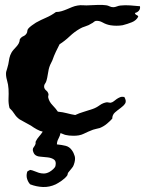

<svg xmlns="http://www.w3.org/2000/svg" viewBox="-20 -537 588 779"><path d="M210.9 48.8Q231.4 50.8 246.6 54.7Q261.7 58.6 271.5 72.3Q279.3 83 283.2 96.7Q287.1 110.4 279.3 131.8Q277.3 138.7 270 147Q262.7 155.3 256.8 163.1Q254.9 166 254.4 169.9Q253.9 173.8 252 175.8Q244.1 186.5 230 196.3Q215.8 206.1 206.1 210.9Q180.7 222.7 154.3 221.7Q127.9 220.7 102.5 210.9Q94.7 203.1 90.3 189.9Q85.9 176.8 89.8 162.1Q90.8 157.2 94.7 156.2Q98.6 155.3 101.6 152.3Q110.4 153.3 119.1 157.2Q127.9 161.1 137.7 164.1Q147.5 167 157.7 167Q168 167 179.7 161.1Q188.5 156.2 196.3 148.9Q204.1 141.6 205.1 135.7Q209 117.2 199.2 110.4Q189.5 103.5 174.3 101.6Q159.2 99.6 143.6 98.6Q127.9 97.7 120.1 88.9Q118.2 86.9 115.2 80.1Q112.3 73.2 113.3 68.4Q113.3 64.5 117.2 59.6Q121.1 54.7 123 49.8Q125 45.9 124.5 42.5Q124 39.1 125 37.1Q129.9 26.4 138.2 17.1Q146.5 7.8 153.3 -2.9Q142.6 -4.9 129.4 -12.2Q116.2 -19.5 105.5 -27.3Q92.8 -34.2 81.5 -40.5Q70.3 -46.9 59.6 -52.7Q46.9 -61.5 38.6 -74.7Q30.3 -87.9 18.6 -98.6Q13.7 -118.2 14.6 -137.2Q15.6 -156.2 14.6 -175.8Q13.7 -193.4 8.3 -211.9Q2.9 -230.5 4.9 -245.1Q6.8 -252 9.3 -259.8Q11.7 -267.6 13.7 -276.4Q15.6 -290 18.1 -301.3Q20.5 -312.5 26.4 -323.2Q30.3 -330.1 35.6 -335.9Q41 -341.8 46.4 -347.7Q51.8 -353.5 55.7 -360.4Q59.6 -367.2 60.5 -377.9Q66.4 -386.7 74.7 -390.1Q83 -393.6 87.9 -401.4Q90.8 -406.2 90.8 -411.1Q90.8 -416 94.7 -420.9Q99.6 -426.8 108.9 -433.6Q118.2 -440.4 126 -445.3Q145.5 -456.1 167 -465.3Q188.5 -474.6 207 -488.3Q218.8 -488.3 230 -491.7Q241.2 -495.1 251.5 -499.5Q261.7 -503.9 272.5 -508.3Q283.2 -512.7 294.9 -514.6Q304.7 -516.6 317.9 -515.6Q331.1 -514.6 342.8 -515.6Q360.4 -516.6 378.4 -517.1Q396.5 -517.6 411.1 -515.6Q418 -514.6 424.8 -511.2Q431.6 -507.8 439.5 -507.8Q446.3 -507.8 453.6 -510.7Q460.9 -513.7 468.8 -514.6Q488.3 -516.6 508.3 -515.1Q528.3 -513.7 547.9 -511.7Q549.8 -501 543.5 -493.7Q537.1 -486.3 527.3 -484.4Q529.3 -477.5 534.2 -476.1Q539.1 -474.6 541 -469.7Q533.2 -454.1 515.1 -446.8Q497.1 -439.5 477.5 -434.6Q465.8 -432.6 452.6 -432.6Q439.5 -432.6 427.7 -434.6Q411.1 -437.5 396.5 -445.8Q381.8 -454.1 368.2 -452.1Q364.3 -451.2 359.9 -447.3Q355.5 -443.4 350.6 -441.4Q340.8 -434.6 326.7 -430.2Q312.5 -425.8 304.7 -420.9Q282.2 -408.2 262.7 -389.6Q243.2 -371.1 221.7 -357.4Q213.9 -341.8 206.5 -326.7Q199.2 -311.5 192.4 -292Q187.5 -283.2 183.6 -273.9Q179.7 -264.6 177.7 -255.9Q175.8 -247.1 173.8 -234.4Q171.9 -221.7 168.9 -210.9Q167 -203.1 162.6 -197.3Q158.2 -191.4 159.2 -182.6Q161.1 -174.8 167.5 -169.9Q173.8 -165 175.8 -158.2Q177.7 -154.3 176.3 -149.9Q174.8 -145.5 175.8 -140.6Q179.7 -124 192.9 -110.4Q206.1 -96.7 214.8 -84Q235.4 -82 251.5 -77.6Q267.6 -73.2 285.2 -70.3Q301.8 -78.1 318.8 -83Q335.9 -87.9 355.5 -94.7Q370.1 -99.6 384.3 -109.9Q398.4 -120.1 414.1 -122.1Q417 -122.1 420.9 -121.1Q424.8 -120.1 427.7 -120.1Q435.5 -121.1 441.4 -126Q447.3 -130.9 453.6 -135.3Q460 -139.6 467.3 -142.6Q474.6 -145.5 484.4 -143.6Q494.1 -127 487.8 -117.2Q481.4 -107.4 469.7 -99.1Q458 -90.8 446.8 -81.1Q435.5 -71.3 435.5 -55.7Q426.8 -45.9 414.1 -35.2Q401.4 -24.4 384.8 -17.6Q377.9 -15.6 370.6 -14.2Q363.3 -12.7 357.4 -10.7Q336.9 -2.9 319.3 5.9Q301.8 14.6 275.4 13.7Q259.8 13.7 247.1 10.7Q242.2 9.8 236.8 7.3Q231.4 4.9 225.6 2.9Q223.6 13.7 217.3 25.4Q210.9 37.1 210.9 48.8Z"/></svg>

Font: Trade Winds
Style: Regular
Weight: 400
Designer: Squid
Foundry: Font Diner, Inc DBA Sideshow
Version: Version 1.000